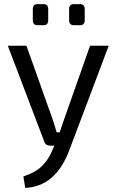

<svg xmlns="http://www.w3.org/2000/svg" viewBox="-20 -710 569 936"><path d="M192 -587H163Q140 -587 140 -611V-666Q140 -690 163 -690H192Q215 -690 215 -666V-611Q215 -587 192 -587ZM369 -587H341Q317 -587 317 -611V-666Q317 -690 341 -690H369Q393 -690 393 -666V-611Q393 -587 369 -587ZM510 -487 316 27Q250 199 103 206L94 150Q151 132 183.5 100.5Q216 69 236 21L245 0H225Q201 0 195 -22L18 -487H109L238 -124Q249 -91 256 -65H271Q274 -75 281 -95Q288 -115 291 -124L419 -487Z"/></svg>

Font: Exo 2
Style: Regular
Weight: 400
Designer: Natanael Gama
Version: Version 1.001;PS 001.001;hotconv 1.0.70;makeotf.lib2.5.58329